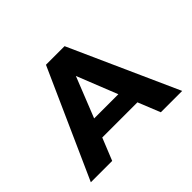

<svg xmlns="http://www.w3.org/2000/svg" viewBox="-149 -950 1189 1189"><g transform="rotate(-45 445.0 -355.5)"><path d="M599 -146 658 0H845L526 -711H363L45 0H232L291 -146ZM339 -265 445 -531 551 -265Z"/></g></svg>

Font: Asimov
Style: XWid
Weight: 500
Designer: Google
Version: Version 2.000980; 2014